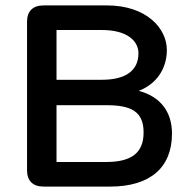

<svg xmlns="http://www.w3.org/2000/svg" viewBox="-20 -690 716 710"><path d="M141 0H387C536 0 616 -71 616 -196C616 -278 572 -333 493 -354C560 -380 597 -437 597 -505C597 -585 522 -670 375 -670H141C102 -670 80 -649 80 -610V-60C80 -21 102 0 141 0ZM373 -91H189V-301H373C465 -301 511 -278 511 -200C511 -124 465 -91 373 -91ZM357 -395H189V-579H357C451 -579 492 -538 492 -493C492 -430 446 -395 357 -395Z"/></svg>

Font: SN Pro Medium
Style: Regular
Weight: 500
Designer: Tobias Whetton
Foundry: Supernotes
Version: Version 1.003;Glyphs 3.3 (3324)